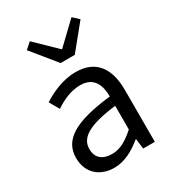

<svg xmlns="http://www.w3.org/2000/svg" viewBox="-201 -945 966 1069"><g transform="rotate(-30 282.0 -410.0)"><path d="M217 13C284 13 345 -22 397 -65H400L408 0H483V-334C483 -468 427 -557 295 -557C208 -557 131 -518 81 -486L117 -423C160 -452 217 -481 280 -481C369 -481 392 -414 392 -344C161 -318 58 -259 58 -141C58 -43 126 13 217 13ZM243 -60C189 -60 147 -85 147 -147C147 -217 209 -262 392 -284V-132C339 -85 296 -60 243 -60ZM248 -642H339L466 -798L428 -833L295 -706H291L160 -833L121 -798Z"/></g></svg>

Font: Noto Sans Japanese Regular
Style: Regular
Weight: 400
Designer: Ryoko NISHIZUKA (kana & ideographs); Paul D. Hunt (Latin, Greek & Cyrillic); Wenlong ZHANG (bopomofo); Sandoll Communica
Foundry: Adobe Systems Incorporated
Version: Version 1.000;PS 1;hotconv 1.0.78;makeotf.lib2.5.61930